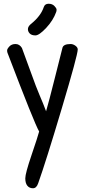

<svg xmlns="http://www.w3.org/2000/svg" viewBox="-20 -697 463 1025"><path d="M214 -660Q220 -677 239.5 -677Q259 -677 270.5 -665Q282 -653 282 -645.5Q282 -638 280 -633Q264 -588 226.5 -548Q189 -508 169 -508Q149 -508 139 -518Q129 -528 129 -541.5Q129 -555 144 -568Q198 -611 214 -660ZM357 -462Q370 -462 382.5 -453Q395 -444 395 -433Q395 -404 310 -119Q225 166 184 281Q175 308 156 308Q137 308 126 294.5Q115 281 115 255Q115 229 148.5 130.5Q182 32 189 5Q164 -37 20 -415Q18 -420 18 -428Q18 -436 30 -449Q42 -462 63 -462Q84 -462 97 -441Q111 -405 143 -315.5Q175 -226 192.5 -186Q210 -146 226 -103Q240 -150 274 -285.5Q308 -421 313 -440Q317 -462 357 -462Z"/></svg>

Font: Patrick Hand
Style: Regular
Weight: 400
Designer: Patrick Wagesreiter
Foundry: Patrick Wagesreiter
Version: Version 1.003;PS 001.003;hotconv 1.0.70;makeotf.lib2.5.58329